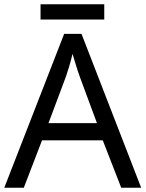

<svg xmlns="http://www.w3.org/2000/svg" viewBox="-20 -875 679 895"><path d="M545 0 459 -221H176L91 0H0L279 -717H360L638 0ZM352 -517Q349 -525 342 -546Q335 -567 328.5 -589.5Q322 -612 318 -624Q311 -593 302 -563.5Q293 -534 287 -517L206 -301H432ZM466 -855V-784H169V-855Z"/></svg>

Font: Noto Sans Indic Siyaq Numbers
Style: Regular
Weight: 400
Designer: Monotype Design Team
Foundry: Monotype Imaging Inc.
Version: Version 2.002; ttfautohint (v1.8.4.7-5d5b)